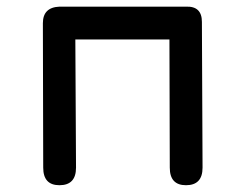

<svg xmlns="http://www.w3.org/2000/svg" viewBox="-20 -524 687 566"><path d="M155.3 -504.4Q159.2 -504.4 163.1 -504.4Q164.1 -504.4 165 -504.4H520.5Q522.9 -504.4 525.4 -504.4Q526.9 -504.4 528.3 -504.4Q575.2 -506.3 575.2 -459.5L577.1 -29.8Q577.1 22 528.3 22Q480.5 22 480.5 -29.8Q480 -218.8 479.5 -407.7H202.1L204.1 -29.8Q204.1 22 155.3 22Q107.4 22 107.4 -29.8L106.4 -455.6Q106.4 -502.4 155.3 -504.4Z"/></svg>

Font: Comic Relief LRS
Style: Regular
Weight: 400
Designer: Jeff Davis
Foundry: Loudifier
Version: Version 1.0